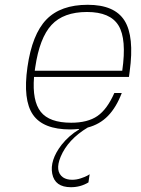

<svg xmlns="http://www.w3.org/2000/svg" viewBox="-20 -532 589 801"><path d="M310 8 309 6Q287 8 273 8Q160 8 117.5 -53.5Q75 -115 94.5 -252Q114 -389 173.5 -450.5Q233 -512 346 -512Q458 -512 499.5 -446Q541 -380 521 -234L518 -211H122Q114 -111 150 -65.5Q186 -20 277 -20Q346 -20 386.5 -48Q427 -76 457 -144H488Q465 -84 430.5 -48.5Q396 -13 346 0Q263 50 233 122Q208 183 243 208Q258 218 281 218Q299 218 317 212Q335 206 344 201L354 195L349 229Q316 249 276 249Q209 249 198 193Q187 137 237 72Q268 33 310 8ZM343 -482Q245 -482 195 -428Q145 -374 127 -251L125 -237H490Q509 -369 474.5 -425.5Q440 -482 343 -482Z"/></svg>

Font: Fivo Sans Thin
Style: Regular
Weight: 250
Foundry: Alexander Slobzheninov
Version: 1.0